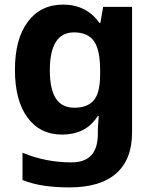

<svg xmlns="http://www.w3.org/2000/svg" viewBox="-20 -576 673 836"><path d="M255 -556Q305 -556 345 -536Q385 -516 413 -476H417L429 -546H555V1Q555 118 486 179Q417 240 282 240Q224 240 174.5 233Q125 226 78 208V89Q179 131 291 131Q349 131 377.5 100Q406 69 406 7V-4Q406 -21 407.5 -39Q409 -57 410 -71H406Q378 -28 339 -9Q300 10 251 10Q154 10 99.5 -64.5Q45 -139 45 -272Q45 -406 101 -481Q157 -556 255 -556ZM302 -435Q250 -435 223.5 -394Q197 -353 197 -270Q197 -188 223 -147.5Q249 -107 304 -107Q361 -107 388.5 -139.5Q416 -172 416 -253V-271Q416 -359 389 -397Q362 -435 302 -435Z"/></svg>

Font: Noto Sans Tangsa
Style: Bold
Weight: 700
Version: Version 1.504